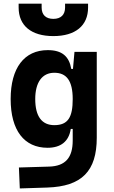

<svg xmlns="http://www.w3.org/2000/svg" viewBox="-20 -803 626 1056"><path d="M88.9 233.4 240.2 228.5C429.7 222.2 512.2 138.7 512.2 -45.9V-517.6H389.6L381.3 -423.8H372.1C359.9 -493.2 321.3 -527.3 242.7 -527.3C113.3 -527.3 38.6 -429.2 38.6 -258.3C38.6 -85.4 113.3 9.8 241.7 9.8C314 9.8 358.9 -24.9 369.1 -93.8H379.9V-30.3C379.9 63 340.8 110.8 250 113.3L84 118.2ZM379.9 -258.3C379.9 -157.7 354 -114.7 278.8 -114.7C210 -114.7 173.8 -163.1 173.8 -258.3C173.8 -350.1 211.9 -402.8 278.8 -402.8C346.2 -402.8 379.9 -358.4 379.9 -258.3ZM273.4 -604.5C394.5 -604.5 464.4 -661.6 464.4 -761.7V-782.7H337.9V-761.7C337.9 -721.7 314.9 -699.2 273.4 -699.2C231.9 -699.2 209 -721.7 209 -761.7V-782.7H82.5V-761.7C82.5 -661.6 152.3 -604.5 273.4 -604.5Z"/></svg>

Font: Cascadia Mono NF
Style: Bold
Weight: 700
Monospace: yes
Designer: Aaron Bell
Foundry: Saja Typeworks
Version: Version 2404.023